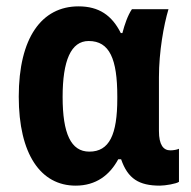

<svg xmlns="http://www.w3.org/2000/svg" viewBox="-20 -574 600 604"><path d="M218 10C282 10 325 -23 352 -73H361C382 -12 417 10 483 10C500 10 535 4 543 -2V-106C537 -103 525 -101 516 -101C494 -101 480 -118 480 -162V-331C480 -411 495 -495 510 -545H395C382 -526 372 -497 365 -470H360C332 -526 291 -554 227 -554C111 -554 39 -455 39 -270C39 -89 108 10 218 10ZM261 -97C203 -97 177 -154 177 -269C177 -383 203 -445 259 -445C325 -445 349 -388 349 -271V-264C349 -150 324 -97 261 -97Z"/></svg>

Font: Noto Sans Display SemiCondensed
Style: Bold
Weight: 700
Width: 4
Designer: Monotype Design Team
Foundry: Monotype Imaging Inc.
Version: Version 1.900